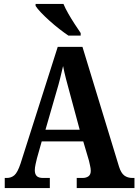

<svg xmlns="http://www.w3.org/2000/svg" viewBox="-20 -951 700 971"><path d="M4 0V-51H14Q37 -51 53 -65Q69 -79 84 -124L272 -714H397L582 -108Q592 -76 608.5 -63.5Q625 -51 650 -51H660V0H368V-51H397Q416 -51 427.5 -59.5Q439 -68 439 -87Q439 -99 435.5 -113.5Q432 -128 430 -138L401 -236H191L167 -151Q164 -139 160 -121Q156 -103 156 -90Q156 -71 165.5 -61Q175 -51 198 -51H232V0ZM210 -295H383L332 -484Q322 -520 313.5 -553Q305 -586 299 -617Q292 -586 284 -554Q276 -522 266 -489ZM326 -771Q305 -785 280 -804.5Q255 -824 230.5 -846Q206 -868 187 -888Q168 -908 160 -921V-931H301Q310 -909 325.5 -882Q341 -855 358 -829Q375 -803 388 -784V-771Z"/></svg>

Font: Noto Serif Khmer Condensed
Style: Bold
Weight: 700
Width: 3
Designer: Danh Hong and the Monotype Design Team
Foundry: Monotype Imaging Inc.
Version: Version 2.004; ttfautohint (v1.8.4.7-5d5b)